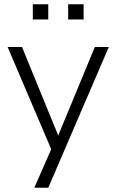

<svg xmlns="http://www.w3.org/2000/svg" viewBox="-20 -707 549 907"><path d="M142 180 222 -2 16 -485H84L255 -67L428 -485H494L208 180ZM302 -615V-687H375V-615ZM135 -615V-687H208V-615Z"/></svg>

Font: Nunito Sans Light
Style: Regular
Weight: 300
Designer: Vernon Adams
Foundry: Vernon Adams
Version: Version 3.101; ttfautohint (v1.8.4.7-5d5b);gftools[0.9.27]